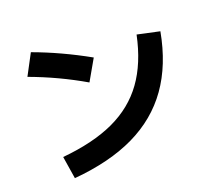

<svg xmlns="http://www.w3.org/2000/svg" viewBox="-118 -853 1100 998"><g transform="rotate(-20 432.0 -354.5)"><path d="M691.4 -599.6 813.5 -573.2Q781.2 -397.9 696.5 -278.6Q611.8 -159.2 472.4 -92Q333 -24.9 134.8 -7.8L115.2 -131.8Q287.1 -147.9 403.3 -201.9Q519.5 -255.9 589.8 -353.3Q660.2 -450.7 691.4 -599.6ZM83 -586.9 143.6 -701.2Q293 -646.5 441.4 -563.5L376 -449.2Q237.8 -529.8 83 -586.9Z"/></g></svg>

Font: Pretendard GOV
Style: Bold
Weight: 700
Designer: Base glyphs from Inter by Rasmus Andersson; Hangeul glyphs from Noto Sans CJK(Source Han Sans) by Jang Soo-young and Kan
Foundry: Kil Hyung-jin
Version: Version 1.309